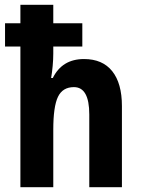

<svg xmlns="http://www.w3.org/2000/svg" viewBox="-20 -780 589 800"><path d="M65 0V-586H1V-683H65V-760H202V-683H323V-586H202V-557Q202 -533 199.5 -505.5Q197 -478 193 -455H200Q239 -534 330 -534Q407 -534 447.5 -483.5Q488 -433 488 -338V0H352V-303Q352 -417 288 -417Q241 -417 221.5 -376.5Q202 -336 202 -239V0Z"/></svg>

Font: Noto Sans Condensed
Style: Bold
Weight: 700
Width: 3
Designer: Monotype Design Team
Foundry: Monotype Imaging Inc.
Version: Version 2.013; ttfautohint (v1.8.4.7-5d5b)